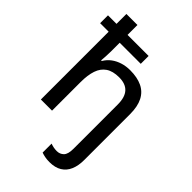

<svg xmlns="http://www.w3.org/2000/svg" viewBox="-290 -863 1206 1206"><g transform="rotate(45 312.5 -260.0)"><path d="M399.4 240.2Q377 240.2 358.6 236.6Q340.3 232.9 327.1 228V148.4Q340.8 153.3 354.2 156Q367.7 158.7 383.3 158.7Q410.6 158.7 429 140.4Q447.3 122.1 447.3 74.2V-319.8Q447.3 -383.8 418.7 -415Q390.1 -446.3 333 -446.3Q277.3 -446.3 244.4 -423.8Q211.4 -401.4 197 -358.6Q182.6 -315.9 182.6 -253.9V0H83.5V-602.1H7.8V-671.9H83.5V-759.8H181.6V-671.9H368.7V-602.1H181.6V-529.8Q181.6 -505.4 180.2 -481.7Q178.7 -458 177.2 -441.4H183.1Q199.7 -469.7 225.1 -488.5Q250.5 -507.3 282.5 -517.1Q314.5 -526.9 350.6 -526.9Q413.6 -526.9 457 -506.3Q500.5 -485.8 522.7 -442.4Q544.9 -398.9 544.9 -330.6V77.1Q544.9 127 529.3 163.6Q513.7 200.2 481.4 220.2Q449.2 240.2 399.4 240.2Z"/></g></svg>

Font: Open Sans Medium
Style: Regular
Weight: 500
Designer: Monotype Design Team
Foundry: Monotype Imaging Inc.
Version: Version 3.000